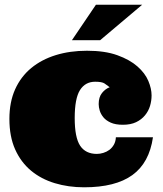

<svg xmlns="http://www.w3.org/2000/svg" viewBox="-20 -776 694 817"><path d="M384.8 -428.2Q342.8 -428.2 320.3 -392.6Q297.9 -356.9 297.9 -273.9Q297.9 -190.9 321 -156Q344.2 -121.1 392.1 -121.1Q405.8 -121.1 419.9 -125.5Q434.1 -129.9 445.6 -138.4Q457 -147 464.6 -160.4Q472.2 -173.8 473.1 -191.9H630.9Q615.2 -83 543.2 -31Q471.2 21 337.9 21Q271 21 212.9 3.4Q154.8 -14.2 111.8 -50Q68.8 -85.9 44.4 -140.4Q20 -194.8 20 -270Q20 -341.8 44.4 -396Q68.8 -450.2 113 -486.6Q157.2 -522.9 217.5 -541.5Q277.8 -560.1 350.1 -560.1Q426.8 -560.1 479.5 -541Q532.2 -522 564.7 -493.4Q597.2 -464.8 611.1 -431.9Q625 -398.9 625 -370.1Q625 -347.2 618.4 -325.2Q611.8 -303.2 596.9 -285.2Q582 -267.1 559.1 -256.1Q536.1 -245.1 502.9 -245.1Q471.2 -245.1 451.2 -254.2Q431.2 -263.2 420.2 -276.6Q409.2 -290 404.5 -304.9Q399.9 -319.8 399.9 -333Q399.9 -362.8 414.1 -380.4Q428.2 -397.9 446.8 -404.8Q436 -413.1 425 -420.7Q414.1 -428.2 384.8 -428.2ZM585 -755.9 406.2 -605H286.1L388.2 -755.9Z"/></svg>

Font: Ultra
Style: Regular
Weight: 400
Designer: Astigmatic (AOETI)
Foundry: Astigmatic (AOETI)
Version: Version 1.000